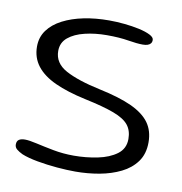

<svg xmlns="http://www.w3.org/2000/svg" viewBox="-62 -524 568 598"><g transform="rotate(10 222.5 -225.0)"><path d="M214 15.5Q188.5 15.5 156 12.8Q123.5 10 93 4.5Q62.5 -1 43 -9Q31.5 -14.5 24.2 -20.5Q17 -26.5 17 -35.5Q17 -46.5 23.8 -51Q30.5 -55.5 43 -55.5Q56 -55.5 80 -50Q104 -44.5 135.2 -38.5Q166.5 -32.5 200.5 -32.5Q239 -32.5 275.8 -40Q312.5 -47.5 336 -65Q359.5 -82.5 359.5 -113Q359.5 -140 345.5 -157.2Q331.5 -174.5 298 -187Q264.5 -199.5 205.5 -212Q147.5 -224.5 108.2 -242.5Q69 -260.5 49 -286.5Q29 -312.5 29 -347.5Q29 -377 45.2 -399.2Q61.5 -421.5 90.5 -436.5Q119.5 -451.5 156.8 -459Q194 -466.5 236.5 -466.5Q260 -466.5 285 -464Q310 -461.5 331.8 -456.8Q353.5 -452 367 -445.2Q380.5 -438.5 380.5 -430Q380.5 -423 377 -418.8Q373.5 -414.5 367.2 -412.5Q361 -410.5 352 -410.5Q334 -410.5 305.8 -415.2Q277.5 -420 237.5 -420Q200.5 -420 168.2 -412.2Q136 -404.5 116.2 -388.2Q96.5 -372 96.5 -345.5Q96.5 -307 135.2 -286Q174 -265 244.5 -250Q308.5 -236.5 347.5 -218.5Q386.5 -200.5 404.8 -175.2Q423 -150 423 -113.5Q423 -77 405 -52.2Q387 -27.5 357 -12.8Q327 2 289.8 8.8Q252.5 15.5 214 15.5Z"/></g></svg>

Font: Gluten ExtraLight
Style: Regular
Weight: 250
Designer: Tyler Finck
Foundry: Etcetera Type Company
Version: Version 1.300